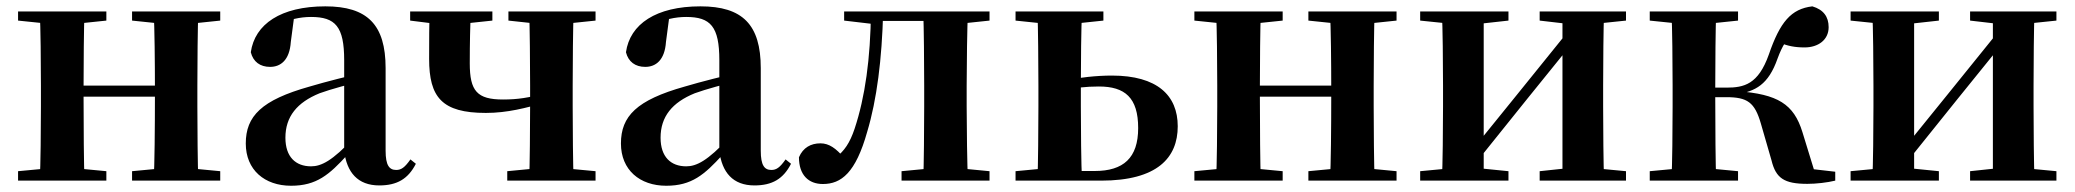

<svg xmlns="http://www.w3.org/2000/svg" viewBox="-20 -572 6570 608"><path d="M105.9 0H247.6C245.6 -50.2 244.6 -165.3 244.6 -270.6V-291.8C244.6 -370.2 245.6 -485.5 247.6 -535.7H105.9C108.6 -485.5 109.6 -370.2 109.6 -301.2V-234.8C109.6 -165.3 108.6 -50.2 105.9 0ZM466.6 0H608C606 -50.2 605 -165.3 605 -234.8V-301.2C605 -370.2 606 -485.5 608 -535.7H466.6C469.6 -485.5 470.6 -370.2 470.6 -291.8V-270.6C470.6 -165.3 469.6 -50.2 466.6 0ZM37.2 0H316.8V-29.9L208.6 -40.2H147L37.2 -29.9ZM37.2 -506.8 147 -495.5H208.6L316.8 -506.8V-535.7H37.2ZM398.2 0H677.4V-29.9L569.5 -40.2H506.9L398.2 -29.9ZM398.2 -506.8 506.9 -495.5H569.5L677.4 -506.8V-535.7H398.2ZM176.9 -265.9H537.1V-301H176.9Z M901.6 16.2C982.4 16.2 1022.5 -18.5 1080.7 -82.4H1115.8L1100.3 -135.5C1032.4 -62.3 997.2 -45.3 965 -45.3C916.3 -45.3 883.8 -75.1 883.8 -135.9C883.8 -202.7 920.7 -247.7 992.1 -276.7C1027.3 -289.6 1085.3 -304.9 1139 -318.9V-344.4C1085.7 -331.6 1012.3 -313.4 960.4 -297.9C808 -255.1 758.3 -204.1 758.3 -117.6C758.3 -33.9 818.1 16.2 901.6 16.2ZM1181.1 15.2C1237.2 15.2 1272.5 -5.4 1296.9 -53.4L1279.7 -67.2C1261.5 -41.2 1250.3 -33.8 1234.7 -33.8C1212.7 -33.8 1201.1 -48.4 1201.1 -94.8V-356.2C1201.1 -494.2 1143.2 -551.9 1010.1 -551.9C869.4 -551.9 786.8 -495.7 774.2 -406.5C781.9 -376.3 803.6 -360.2 835.3 -360.2C868.7 -360.2 897.1 -381.6 900.9 -439.2L911.1 -516.3L848.8 -491.2C896.9 -510.9 930.8 -518.3 965 -518.3C1042.1 -518.3 1069.9 -487.8 1069.9 -381.4V-94C1078 -26.4 1112.7 15.2 1181.1 15.2Z M1518.6 -214.4C1587.2 -214.4 1645.6 -230.3 1707.6 -247.6V-277.1C1655.2 -262.5 1619.5 -256.9 1573 -256.9C1490.6 -256.9 1467.6 -283.9 1467.6 -371.3C1467.6 -439 1469 -487.1 1470.6 -535.7H1340.2C1339.2 -492 1338.9 -449.1 1338.9 -385.6C1338.9 -264 1379.3 -214.4 1518.6 -214.4ZM1655.7 0H1796.5C1794.5 -50.2 1793.5 -165.3 1793.5 -234.8V-301.2C1793.5 -370.2 1794.5 -485.5 1796.5 -535.7H1655.7C1657.7 -485.5 1658.7 -370.2 1658.7 -301.2V-238.1C1658.7 -165.3 1657.7 -50.2 1655.7 0ZM1278.8 -506.8 1369.4 -495.5H1432.8L1539.2 -506.8V-535.7H1278.8ZM1586.3 0H1865.9V-29.9L1756.1 -40.2H1693.8L1586.3 -29.9ZM1590 -506.8 1695.1 -495.5H1757.4L1865.9 -506.8V-535.7H1590Z M2089.6 16.2C2170.4 16.2 2210.5 -18.5 2268.7 -82.4H2303.8L2288.3 -135.5C2220.4 -62.3 2185.2 -45.3 2153 -45.3C2104.3 -45.3 2071.8 -75.1 2071.8 -135.9C2071.8 -202.7 2108.7 -247.7 2180.1 -276.7C2215.3 -289.6 2273.3 -304.9 2327 -318.9V-344.4C2273.7 -331.6 2200.3 -313.4 2148.4 -297.9C1996 -255.1 1946.3 -204.1 1946.3 -117.6C1946.3 -33.9 2006.1 16.2 2089.6 16.2ZM2369.1 15.2C2425.2 15.2 2460.5 -5.4 2484.9 -53.4L2467.7 -67.2C2449.5 -41.2 2438.3 -33.8 2422.7 -33.8C2400.7 -33.8 2389.1 -48.4 2389.1 -94.8V-356.2C2389.1 -494.2 2331.2 -551.9 2198.1 -551.9C2057.4 -551.9 1974.8 -495.7 1962.2 -406.5C1969.9 -376.3 1991.6 -360.2 2023.3 -360.2C2056.7 -360.2 2085.1 -381.6 2088.9 -439.2L2099.1 -516.3L2036.8 -491.2C2084.9 -510.9 2118.8 -518.3 2153 -518.3C2230.1 -518.3 2257.9 -487.8 2257.9 -381.4V-94C2266 -26.4 2300.7 15.2 2369.1 15.2Z M2585.8 10.7C2643.9 10.7 2689.7 -24.7 2726.1 -154.6C2756.6 -256 2772.9 -384.5 2776.7 -535.7H2738C2736.5 -386.4 2719.5 -264.3 2686.2 -164.2C2671.1 -118.8 2653.4 -94.2 2627.4 -73.7V-60.3H2652.3V-73C2627.5 -101.9 2605.6 -118.1 2578.2 -118.1C2547.8 -118.1 2523.1 -104.7 2510 -74C2510 -17.8 2540.4 10.7 2585.8 10.7ZM2653.1 -506.8 2749.1 -495.5H2756.9V-535.7H2653.1ZM2758.1 -505.7H2947.2V-535.7H2758.1ZM2834.9 0H3113.5V-29.9L3006.3 -40.2H2943.2L2834.9 -29.9ZM2903.6 0H3045.1C3042.8 -50.2 3041.1 -165.3 3041.1 -234.8V-301.2C3041.1 -370.2 3042.8 -485.5 3045.1 -535.7H2903.6C2905.6 -485.5 2906.6 -370.2 2906.6 -301.2V-234.8C2906.6 -165.3 2905.6 -50.2 2903.6 0ZM2973.8 -495.5H3006.3L3113.5 -506.8V-535.7H2973.8Z M3335.5 0H3466.9C3644.8 0 3709.5 -72.5 3709.5 -172.1C3709.5 -269.8 3644.7 -332.7 3501.1 -332.7C3452 -332.7 3399.2 -326.7 3347.4 -316.8V-285.8C3383.1 -293.8 3417.9 -298.1 3459.8 -298.1C3542.4 -298.1 3584.2 -262.6 3584.2 -166.5C3584.2 -71.9 3537.5 -30.5 3446.5 -30.5H3335.5ZM3265.3 0H3406.4C3403.7 -50.2 3402.7 -165.3 3402.7 -234.8V-301C3402.7 -370.2 3403.7 -485.5 3406.4 -535.7H3265.3C3267.3 -485.5 3268.3 -370.2 3268.3 -301.2V-234.8C3268.3 -165.3 3267.3 -50.2 3265.3 0ZM3195.9 -506.8 3304.3 -495.5H3366.9L3474.1 -506.8V-535.7H3195.9ZM3195.9 0H3337V-40.2H3304.3L3195.9 -29.9Z M3830.9 0H3972.6C3970.6 -50.2 3969.6 -165.3 3969.6 -270.6V-291.8C3969.6 -370.2 3970.6 -485.5 3972.6 -535.7H3830.9C3833.6 -485.5 3834.6 -370.2 3834.6 -301.2V-234.8C3834.6 -165.3 3833.6 -50.2 3830.9 0ZM4191.6 0H4333C4331 -50.2 4330 -165.3 4330 -234.8V-301.2C4330 -370.2 4331 -485.5 4333 -535.7H4191.6C4194.6 -485.5 4195.6 -370.2 4195.6 -291.8V-270.6C4195.6 -165.3 4194.6 -50.2 4191.6 0ZM3762.2 0H4041.8V-29.9L3933.6 -40.2H3872L3762.2 -29.9ZM3762.2 -506.8 3872 -495.5H3933.6L4041.8 -506.8V-535.7H3762.2ZM4123.2 0H4402.4V-29.9L4294.5 -40.2H4231.9L4123.2 -29.9ZM4123.2 -506.8 4231.9 -495.5H4294.5L4402.4 -506.8V-535.7H4123.2ZM3901.9 -265.9H4262.1V-301H3901.9Z M4477.2 0H4756.8V-29.9L4654.4 -40.2H4586L4477.2 -29.9ZM4855.6 0H5129V-29.9L5020.3 -40.2H4952.5L4855.6 -29.9ZM4545.9 0H4678.4V-535.7H4545.9C4548.6 -485.5 4549.6 -370.2 4549.6 -301.2V-234.8C4549.6 -165.3 4548.6 -50.2 4545.9 0ZM4649.7 -51.6 4815.2 -257.7 4979.5 -460.9H5003.7L4956 -485.4L4785.6 -274.4L4626.4 -77.8H4601.4ZM4927.8 0H5059.6C5057.6 -50.2 5056.6 -165.3 5056.6 -234.8V-301.2C5056.6 -370.2 5057.6 -485.5 5059.6 -535.7H4927.8ZM4477.2 -506.8 4587 -495.5H4654.7L4756.8 -506.8V-535.7H4477.2ZM4855.6 -506.8 4952.8 -495.5H5020.5L5129 -506.8V-535.7H4855.6Z M5204.2 0H5483.8V-29.9L5375.6 -40.2H5314L5204.2 -29.9ZM5204.2 -506.8 5314 -495.5H5375.6L5483.8 -506.8V-535.7H5204.2ZM5272.9 0H5414.6C5412.6 -50.2 5411.6 -165.3 5411.6 -269.3V-289.8C5411.6 -370.2 5412.6 -485.5 5414.6 -535.7H5272.9C5275.6 -485.5 5276.6 -370.2 5276.6 -301.2V-234.8C5276.6 -165.3 5275.6 -50.2 5272.9 0ZM5589.8 -64.1C5603.5 -7.8 5629.7 10.2 5703.2 10.2C5731.4 10.2 5766.2 6.2 5791.6 0V-28.2L5636.7 -46L5731.3 -11.8L5687.6 -153.9C5660.2 -242.5 5609.6 -273.9 5481.4 -283.3L5479.2 -273.1C5538.6 -283.3 5579.7 -303.1 5609 -386.8C5624.4 -428.6 5637.9 -447.4 5665.8 -479.7L5615 -436.9C5641.5 -426.6 5662.7 -421.8 5694.7 -421.8C5737.4 -421.8 5770.7 -445.6 5770.7 -485.9C5770.7 -519.3 5754.1 -541.5 5719.1 -551.9C5651.8 -543.9 5616.7 -502.4 5581.3 -399.3C5547.7 -304.6 5502.7 -294.5 5446.8 -294.5H5343.9V-264.3H5446.4C5513.5 -264.3 5536.5 -247.9 5555.9 -181.4Z M5840.2 0H6119.8V-29.9L6017.4 -40.2H5949L5840.2 -29.9ZM6218.6 0H6492V-29.9L6383.3 -40.2H6315.5L6218.6 -29.9ZM5908.9 0H6041.4V-535.7H5908.9C5911.6 -485.5 5912.6 -370.2 5912.6 -301.2V-234.8C5912.6 -165.3 5911.6 -50.2 5908.9 0ZM6012.7 -51.6 6178.2 -257.7 6342.5 -460.9H6366.7L6319 -485.4L6148.6 -274.4L5989.4 -77.8H5964.4ZM6290.8 0H6422.6C6420.6 -50.2 6419.6 -165.3 6419.6 -234.8V-301.2C6419.6 -370.2 6420.6 -485.5 6422.6 -535.7H6290.8ZM5840.2 -506.8 5950 -495.5H6017.7L6119.8 -506.8V-535.7H5840.2ZM6218.6 -506.8 6315.8 -495.5H6383.5L6492 -506.8V-535.7H6218.6Z"/></svg>

Font: Source Han Serif TW VF
Style: Regular
Weight: 250
Designer: Ryoko NISHIZUKA 西塚涼子 (kana & ideographs); Frank Grießhammer (Latin, Greek & Cyrillic); Wenlong ZHANG 张文龙 (bopomofo); San
Foundry: Adobe
Version: Version 2.002;hotconv 1.1.0;makeotfexe 2.6.0